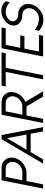

<svg xmlns="http://www.w3.org/2000/svg" viewBox="1088 -1756 673 2888"><g transform="rotate(-90 1424.0 -312.5)"><path d="M205.6 -562.5 155.8 -312.5H280.8Q332.5 -312.5 376.5 -349.1Q420.4 -385.7 430.7 -437.5Q433.1 -450.7 433.1 -463.4Q433.1 -498.5 407.7 -530.5Q382.3 -562.5 330.6 -562.5ZM143.6 -250 93.8 0H31.2L155.8 -625H343.3Q420.9 -625 464.8 -570.3Q497.1 -529.8 497.1 -476.6Q497.1 -458 493.2 -437.5Q478 -359.9 412.1 -304.9Q346.2 -250 268.6 -250Z M856.4 -187.5H579.6L469.7 0H406.2L773.9 -625H836.4L955.1 0H891.6ZM616.2 -250H844.2L789.1 -544.4Z M1329.6 -625Q1407.2 -625 1451.2 -570.3Q1483.4 -529.8 1483.4 -476.6Q1483.4 -458 1479.5 -437.5Q1464.4 -359.9 1398.4 -305.2Q1368.2 -279.8 1335.9 -266.1L1494.6 0H1415L1265.6 -250.5L1254.9 -250H1129.9L1080.1 0H1017.6L1142.1 -625ZM1316.9 -562.5H1191.9L1142.1 -312.5H1267.1Q1318.8 -312.5 1362.8 -349.1Q1406.7 -385.7 1417 -437.5Q1419.4 -450.7 1419.4 -463.4Q1419.4 -498.5 1394 -530.5Q1368.7 -562.5 1316.9 -562.5Z M1848.1 -562.5 1736.3 0H1673.8L1785.6 -562.5H1566.9L1579.6 -625H2079.6L2066.9 -562.5Z M2454.6 -625 2441.9 -562.5H2191.9L2148.4 -343.8H2335.9L2323.7 -281.2H2136.2L2092.3 -62.5H2342.3L2330.1 0H2017.6L2142.1 -625Z M2579.1 3.9Q2472.7 3.9 2404.8 -62L2417.5 -125Q2501.5 -62.5 2592.3 -62.5Q2644 -62.5 2688 -99.1Q2731.9 -135.7 2742.2 -187.5Q2744.6 -200.7 2744.6 -213.4Q2744.6 -248.5 2719.2 -280.5Q2693.8 -312.5 2642.1 -312.5Q2564.5 -312.5 2518.6 -358.4Q2482.9 -394 2482.9 -441.4Q2482.9 -454.6 2485.8 -468.8Q2498.5 -533.7 2563 -581.3Q2627.4 -628.9 2705.1 -628.9Q2793.9 -628.9 2848.1 -563L2835.9 -500Q2767.6 -562.5 2691.9 -562.5Q2640.1 -562.5 2598.1 -535.2Q2556.2 -507.8 2548.3 -468.8Q2546.9 -460.9 2546.9 -453.6Q2546.9 -424.3 2575 -399.7Q2603 -375 2654.8 -375Q2732.4 -375 2776.4 -320.3Q2808.6 -279.8 2808.6 -226.6Q2808.6 -208 2804.7 -187.5Q2789.6 -109.9 2723.1 -53Q2656.7 3.9 2579.1 3.9Z"/></g></svg>

Font: Juliett
Style: Italic
Weight: 400
Italic angle: -11.25°
Designer: GGBotNet
Foundry: GGBotNet
Version: 0.60